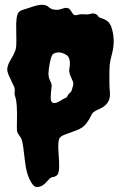

<svg xmlns="http://www.w3.org/2000/svg" viewBox="-20 -756 503 791"><path d="M130.9 14.6Q117.2 13.7 103 -14.6Q88.9 -43 83.5 -86.9Q78.1 -130.9 76.2 -146.5Q74.2 -162.1 72.3 -169.9Q69.3 -184.6 61 -195.8Q52.7 -207 50.8 -212.9Q48.8 -221.7 49.8 -256.8Q51.8 -332 43 -356.4Q39.1 -367.2 40 -374Q41 -380.9 40.5 -388.7Q40 -396.5 35.2 -405.3Q30.3 -414.1 25.4 -425.8Q9.8 -457 9.8 -468.8Q9.8 -483.4 19.5 -502Q41 -538.1 44.4 -552.2Q47.9 -566.4 47.4 -588.4Q46.9 -610.4 46.9 -632.8Q44.9 -690.4 56.6 -705.1Q64.5 -712.9 75.2 -715.8Q85.9 -718.8 102.5 -724.6Q135.7 -736.3 152.8 -736.3Q169.9 -736.3 180.2 -727.1Q190.4 -717.8 204.1 -716.3Q217.8 -714.8 223.1 -716.3Q228.5 -717.8 232.4 -718.8Q244.1 -723.6 252 -723.6Q264.6 -723.6 270.5 -713.9Q276.4 -704.1 281.2 -697.8Q286.1 -691.4 297.4 -694.3Q308.6 -697.3 314.5 -697.3Q320.3 -697.3 324.2 -697.3Q338.9 -695.3 349.6 -698.2Q371.1 -705.1 382.8 -691.4Q385.7 -684.6 396.5 -681.6Q407.2 -678.7 415 -673.8Q433.6 -664.1 440.4 -639.6Q454.1 -594.7 444.3 -546.9Q440.4 -530.3 438 -520.5Q435.5 -510.7 434.1 -503.4Q432.6 -496.1 432.1 -489.3Q431.6 -482.4 431.2 -472.7Q430.7 -462.9 430.7 -451.2V-424.8Q430.7 -394.5 432.6 -377Q438.5 -328.1 388.7 -306.6Q372.1 -299.8 365.2 -293.9Q358.4 -288.1 353.5 -276.4Q348.6 -264.6 335.4 -247.1Q322.3 -229.5 295.4 -219.2Q268.6 -209 249 -202.1Q229.5 -195.3 224.6 -185.5Q217.8 -172.9 221.2 -125.5Q224.6 -78.1 223.6 -65.4Q222.7 -52.7 220.7 -44.4Q218.8 -36.1 210.9 -31.2Q203.1 -26.4 197.3 -26.4Q191.4 -26.4 185.1 -20.5Q178.7 -14.6 173.8 -8.8Q168.9 -2.9 163.1 2Q149.4 14.6 130.9 14.6ZM197.3 -532.2Q191.4 -526.4 185.5 -498Q179.7 -469.7 179.7 -453.1Q179.7 -436.5 186.5 -423.3Q193.4 -410.2 192.9 -401.9Q192.4 -393.6 190.9 -384.3Q189.5 -375 189.5 -365.2Q187.5 -341.8 193.4 -335.9Q199.2 -330.1 206.5 -331.5Q213.9 -333 221.7 -336.9Q229.5 -340.8 235.8 -345.2Q242.2 -349.6 248.5 -351.6Q254.9 -353.5 257.8 -360.4Q260.7 -367.2 266.6 -372.1Q273.4 -377 275.9 -385.3Q278.3 -393.6 280.8 -402.8Q283.2 -412.1 280.3 -420.4Q277.3 -428.7 269.5 -445.3Q263.7 -461.9 265.6 -471.7Q273.4 -512.7 255.9 -528.3Q233.4 -542 218.3 -540Q203.1 -538.1 197.3 -532.2Z"/></svg>

Font: Creepster Caps
Style: Regular
Weight: 400
Designer: Font Diner, Inc
Foundry: Font Diner, Inc
Version: Version 1.000